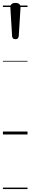

<svg xmlns="http://www.w3.org/2000/svg" viewBox="-20 -923 209 1318"><path d="M86 -654Q74 -654 68.5 -660.5Q63 -667 63 -677L51 -873Q50 -885 58.5 -894Q67 -903 86 -903Q105 -903 113.5 -894Q122 -885 121 -873L109 -679Q109 -669 103.5 -661.5Q98 -654 86 -654ZM0 365H169V375H0ZM0 -20H169V0H0ZM0 -505H169V-500H0ZM0 -885H169V-875H0Z"/></svg>

Font: Playwrite GB S Guides
Style: Regular
Weight: 400
Designer: Veronika Burian, José Scaglione
Foundry: TypeTogether
Version: Version 1.003